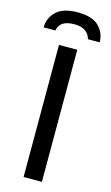

<svg xmlns="http://www.w3.org/2000/svg" viewBox="-143 -915 555 963"><g transform="rotate(15 134.5 -434.0)"><path d="M-11 -751Q-11 -799 24 -833.5Q59 -868 136 -868Q212 -868 246 -833.5Q280 -799 280 -751H219Q204 -806 135 -806Q58 -806 50 -751ZM86 0V-686H181V0Z"/></g></svg>

Font: Archivo
Style: Regular
Weight: 400
Designer: Hector Gatti
Foundry: Omnibus-Type
Version: Version 2.001